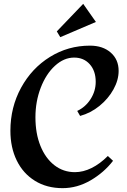

<svg xmlns="http://www.w3.org/2000/svg" viewBox="-20 -967 657 997"><path d="M596 -599Q596 -551 569 -502.5Q542 -454 496.5 -417Q451 -380 396 -365L381 -391Q424 -411 450.5 -452.5Q477 -494 477 -542Q477 -599 446 -633.5Q415 -668 365 -668Q312 -668 265.5 -625.5Q219 -583 191.5 -511.5Q164 -440 164 -358Q164 -274 190 -209.5Q216 -145 262.5 -109Q309 -73 369 -73Q412 -73 455.5 -94.5Q499 -116 540 -157L567 -132Q520 -71 450.5 -30.5Q381 10 305 10Q223 10 161.5 -28Q100 -66 67 -133.5Q34 -201 34 -288Q34 -410 89.5 -511.5Q145 -613 239.5 -671.5Q334 -730 447 -730Q514 -730 555 -694Q596 -658 596 -599ZM412 -947 275 -804 293 -774 478 -853Z"/></svg>

Font: Amita
Style: Bold
Weight: 700
Designer: Eduardo Rodriguez Tunni, Modular Infotech, Brian J. Bonislawsky
Foundry: Eduardo Rodriguez Tunni, Modular Infotech, Brian J. Bonislawsky
Version: Version 1.003